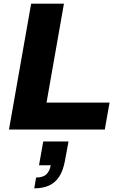

<svg xmlns="http://www.w3.org/2000/svg" viewBox="-20 -707 663 1048"><path d="M29 0 150 -687H329L234 -147H578L552 0ZM167 321 177 262Q214 262 232.5 245Q251 228 257 195H193L216 65H354L335 168Q325 224 303 257.5Q281 291 247 306Q213 321 167 321Z"/></svg>

Font: Archivo SemiBold ExtraBold
Style: Italic
Weight: 800
Italic angle: -10°
Version: Version 2.001